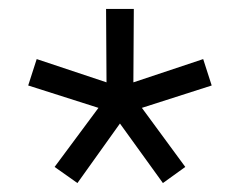

<svg xmlns="http://www.w3.org/2000/svg" viewBox="-20 -760 536 429"><path d="M153 -351 102 -387 200 -519 43 -569 62 -628 218 -576 217 -740H279L278 -576L434 -628L453 -569L297 -519L394 -387L344 -351L248 -484Z"/></svg>

Font: Be Vietnam Pro Light
Style: Regular
Weight: 300
Designer: Lam Bao, Tony Le, Vietanh Nguyen
Foundry: Yellow Type Foundry
Version: Version 1.002; ttfautohint (v1.8.3)